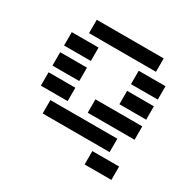

<svg xmlns="http://www.w3.org/2000/svg" viewBox="-176 -875 1231 1213"><g transform="rotate(30 439.5 -269.0)"><path d="M585.9 146.5V48.8H781.2V146.5ZM781.2 -244.1V-146.5H439.5V-244.1ZM195.3 0V-97.7H683.6V0ZM97.7 -146.5V-244.1H293V-146.5ZM585.9 -293V-390.6H781.2V-293ZM97.7 -293V-390.6H293V-293ZM585.9 -439.5V-537.1H781.2V-439.5ZM97.7 -439.5V-537.1H293V-439.5ZM195.3 -585.9V-683.6H683.6V-585.9Z"/></g></svg>

Font: Trigram
Style: Regular
Weight: 400
Designer: GGBotNet
Foundry: GGBotNet
Version: 1.05